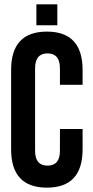

<svg xmlns="http://www.w3.org/2000/svg" viewBox="-20 -853 426 881"><path d="M359 -261V-168Q359 8 195 8Q31 8 31 -168V-532Q31 -708 195 -708Q359 -708 359 -532V-464H255V-539Q255 -608 198 -608Q141 -608 141 -539V-161Q141 -93 198 -93Q255 -93 255 -161V-261ZM243 -833V-737H147V-833Z"/></svg>

Font: Adderley Bold
Style: Regular
Weight: 700
Designer: gorohovskiy
Version: Version 1.003 November 13, 2017